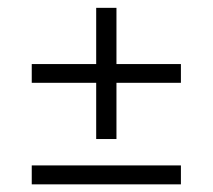

<svg xmlns="http://www.w3.org/2000/svg" viewBox="-20 -564 556 502"><path d="M63 -82V-131.5H453V-82ZM284.5 -200.5H231.5V-543.5H284.5ZM63 -347.5V-396.5H453V-347.5Z"/></svg>

Font: Anek Bangla Medium Light
Style: Regular
Weight: 300
Version: Version 1.003